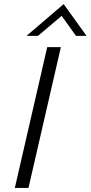

<svg xmlns="http://www.w3.org/2000/svg" viewBox="-20 -921 444 941"><path d="M109.9 -745.1 292 -900.9 404.3 -745.1H352.5L282.2 -843.3L166 -745.1ZM52.7 0 211.4 -689.9H278.3L119.6 0Z"/></svg>

Font: HK Grotesk Legacy
Style: Italic
Weight: 400
Italic angle: -13°
Designer: Alfredo Marco Pradil
Foundry: Hanken Design Co.
Version: Version 2.022;PS 002.022;hotconv 1.0.88;makeotf.lib2.5.64775